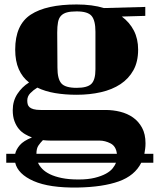

<svg xmlns="http://www.w3.org/2000/svg" viewBox="-20 -533 708 859"><path d="M48 -311Q48 -422 117.5 -467.5Q187 -513 323 -513Q358 -513 388.5 -509Q419 -505 445 -497L630 -502V-462L525 -459Q560 -433 579 -396Q598 -359 598 -311Q598 -257 577 -219Q556 -181 519 -156.5Q482 -132 431.5 -120.5Q381 -109 323 -109Q271 -109 226.5 -116.5Q182 -124 147 -141Q129 -130 115.5 -116Q102 -102 102 -83Q102 -74 104 -66.5Q106 -59 112 -53.5Q118 -48 130 -44.5Q142 -41 162 -41H452Q486 -41 518 -33Q550 -25 575 -7.5Q600 10 615.5 38.5Q631 67 631 108Q631 121 629.5 132.5Q628 144 626 155H666V195H612Q583 253 511.5 278.5Q440 304 328 306Q201 308 130.5 277Q60 246 48 195H8V155H48Q52 136 68.5 116.5Q85 97 123 82Q107 76 91.5 67Q76 58 64 43.5Q52 29 44.5 8.5Q37 -12 37 -40Q37 -81 57.5 -112.5Q78 -144 110 -164Q80 -187 64 -223.5Q48 -260 48 -311ZM323 -482Q296 -482 279.5 -477.5Q263 -473 253 -462.5Q243 -452 239.5 -433.5Q236 -415 236 -387L237 -230Q237 -180 254.5 -160Q272 -140 323 -140Q371 -140 389 -158Q407 -176 407 -223V-391Q407 -441 390 -461.5Q373 -482 323 -482ZM172 94Q161 105 152 118Q143 131 143 155H503Q499 121 474.5 108.5Q450 96 425 96H235Q222 96 206 96Q190 96 172 94ZM331 270Q374 270 404 262.5Q434 255 454 244Q474 233 484.5 219.5Q495 206 499 195H150Q156 209 169 222.5Q182 236 203.5 246.5Q225 257 256.5 263.5Q288 270 331 270Z"/></svg>

Font: Cafe24 ClassicType
Style: Regular
Weight: 400
Designer: Cafe24 thkim, hmlim, mnelim & 4IR
Foundry: Cafe24
Version: Version 1.000